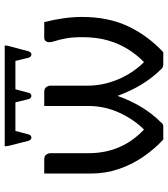

<svg xmlns="http://www.w3.org/2000/svg" viewBox="31 -745 714 816"><g transform="rotate(-90 388.0 -337.0)"><path d="M574 0H522Q507.5 0 499 -12.5Q430 -82 388.5 -194.5Q348.5 -82.5 278 -12Q273 -5.5 268.8 -2.8Q264.5 0 257.5 0H203Q161.5 -38.5 129 -86.2Q96.5 -134 77.5 -189.8Q58.5 -245.5 58.5 -307.5V-506H118.5Q133 -506 139 -497.2Q145 -488.5 145 -479V-317Q145 -176.5 245.5 -82Q288 -124.5 316.8 -186.5Q345.5 -248.5 345.5 -317.5V-506H405.5Q420 -506 426 -497.2Q432 -488.5 432 -479V-320.5Q432 -256.5 458.2 -193.2Q484.5 -130 532 -82Q561.5 -110.5 585.5 -148Q609.5 -185.5 623.8 -233.8Q638 -282 638 -343.5Q638 -386 632.8 -414Q627.5 -442 622 -458.5Q616.5 -475 616.5 -484.5Q616.5 -493 621.2 -499.5Q626 -506 636 -506H702Q724 -420 724 -345Q724 -234.5 684.5 -150Q644.5 -65.5 574 0ZM564.5 -560.5Q555.5 -560.5 551 -571.5L537 -628.5H416.5L401.5 -571.5Q399.5 -565.5 395.8 -563Q392 -560.5 388 -560.5Q380 -560.5 375 -571.5L361 -628.5H239.5L224.5 -571.5Q222.5 -565.5 218.8 -563Q215 -560.5 211 -560.5Q203 -560.5 198 -571.5L176.5 -655.5Q174.5 -664 174.5 -674H602.5L602 -664Q601.5 -659.5 577.5 -571.5Q573 -560.5 564.5 -560.5Z"/></g></svg>

Font: Verano Sans
Style: Regular
Weight: 400
Designer: Lukasz Dziedzic with Adam Twardoch and Botio Nikoltchev
Foundry: tyPoland Lukasz Dziedzic
Version: Version 3.001;December 28, 2019;FontCreator 12.0.0.2547 64-b